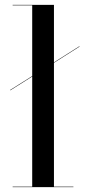

<svg xmlns="http://www.w3.org/2000/svg" viewBox="-20 -770 354 790"><path d="M32 -2V0H282V-2H202V-511.5L307 -578V-580L202 -513.5V-750H32V-748H112.5V-457L22 -400V-398L112.5 -455V-2Z"/></svg>

Font: Bodoni* 96pt
Style: Regular
Weight: 400
Version: Version 2.3